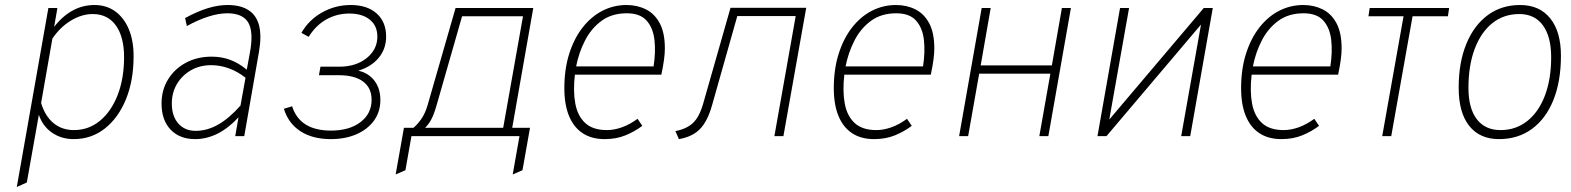

<svg xmlns="http://www.w3.org/2000/svg" viewBox="-20 -543 6268 766"><path d="M47 203 173 -511H209L196 -436Q264 -523 357 -523Q404.5 -523 439.5 -497.8Q474.5 -472.5 493.8 -426.8Q513 -381 513 -319Q513 -221.5 482.5 -147Q452 -72.5 398.2 -30.2Q344.5 12 274 12Q224.5 12 187.2 -14Q150 -40 135 -85L87 185ZM275 -24Q333.5 -24 378.8 -61.2Q424 -98.5 449.5 -164.2Q475 -230 475 -315Q475 -396 442.2 -441.5Q409.5 -487 350 -487Q306.5 -487 263.2 -461Q220 -435 189 -389L144 -132Q160 -79.5 193.5 -51.8Q227 -24 275 -24Z M758.5 12Q696.5 12 660.5 -26Q624.5 -64 624.5 -130Q624.5 -184 650.5 -226.2Q676.5 -268.5 721.8 -292.8Q767 -317 824.5 -317Q864.5 -317 898.5 -304.2Q932.5 -291.5 964.5 -265L976.5 -330Q992.5 -414 971 -452Q949.5 -490 886.5 -490Q853 -490 811.8 -477Q770.5 -464 725.5 -439L718.5 -471Q768 -498 809.5 -510.5Q851 -523 887.5 -523Q940.5 -523 972 -502.2Q1003.5 -481.5 1013.8 -440.5Q1024 -399.5 1013.5 -338L954.5 0H918.5L931.5 -75Q892.5 -32.5 848.8 -10.2Q805 12 758.5 12ZM760.5 -21Q806.5 -21 850.5 -46Q894.5 -71 939.5 -122L959.5 -233Q927.5 -258 892.8 -270.5Q858 -283 822.5 -283Q777.5 -283 742 -262.8Q706.5 -242.5 686 -208Q665.5 -173.5 665.5 -130Q665.5 -80 691.2 -50.5Q717 -21 760.5 -21Z M1299.5 12Q1227.5 12 1179 -19.2Q1130.5 -50.5 1112.5 -109L1145.5 -119Q1176 -22 1300.5 -22Q1374 -22 1418.2 -55.8Q1462.5 -89.5 1462.5 -145Q1462.5 -192.5 1428.5 -217.8Q1394.5 -243 1330.5 -243H1252.5L1258.5 -277H1334.5Q1400 -277 1442.8 -311.2Q1485.5 -345.5 1485.5 -397Q1485.5 -440 1455.5 -464.5Q1425.5 -489 1373.5 -489Q1324 -489 1282 -465.5Q1240 -442 1211.5 -396L1182.5 -412Q1212.5 -464 1265.2 -493.5Q1318 -523 1379.5 -523Q1445 -523 1482.8 -489.2Q1520.5 -455.5 1520.5 -397Q1520.5 -348.5 1491.2 -312.8Q1462 -277 1409.5 -261Q1450 -252 1473.8 -221Q1497.5 -190 1497.5 -144Q1497.5 -97.5 1472.5 -62.5Q1447.5 -27.5 1403 -7.8Q1358.5 12 1299.5 12Z M1558.5 153 1591.5 -33H1629.5Q1645.5 -46.5 1660.8 -68.2Q1676 -90 1685.5 -122L1797.5 -511H2107.5L2023.5 -33H2094.5L2064.5 136L2025.5 153L2052.5 0H1621.5L1597.5 136ZM1675.5 -33H1987.5L2066.5 -478H1823.5L1721.5 -122Q1711 -85.5 1699.8 -65Q1688.5 -44.5 1675.5 -33Z M2392.5 12Q2340 12 2304.2 -11.8Q2268.5 -35.5 2250 -80.8Q2231.5 -126 2231.5 -191Q2231.5 -267 2250.8 -328Q2270 -389 2304 -432.8Q2338 -476.5 2383 -499.8Q2428 -523 2479.5 -523Q2522.5 -523 2557.2 -505.5Q2592 -488 2612.2 -450Q2632.5 -412 2632.5 -350Q2632.5 -330 2629.2 -305.2Q2626 -280.5 2618.5 -245H2273.5Q2266 -179.5 2275.2 -129.8Q2284.5 -80 2315 -52Q2345.5 -24 2401.5 -24Q2430 -24 2461.5 -35.2Q2493 -46.5 2523.5 -69L2542.5 -41Q2512 -18 2475.2 -3Q2438.5 12 2392.5 12ZM2278.5 -278H2587.5Q2596.5 -335.5 2591 -383.8Q2585.5 -432 2559.5 -461Q2533.5 -490 2480.5 -490Q2421 -490 2379.8 -459.8Q2338.5 -429.5 2313.8 -381Q2289 -332.5 2278.5 -278Z M2688.5 12 2674.5 -20Q2719 -28.5 2744.5 -52.2Q2770 -76 2785.5 -130L2894.5 -512H3196.5L3105.5 0H3069.5L3154.5 -479H2921.5L2820.5 -122Q2802.5 -58.5 2772.2 -27.8Q2742 3 2688.5 12Z M3467.5 12Q3415 12 3379.2 -11.8Q3343.5 -35.5 3325 -80.8Q3306.5 -126 3306.5 -191Q3306.5 -267 3325.8 -328Q3345 -389 3379 -432.8Q3413 -476.5 3458 -499.8Q3503 -523 3554.5 -523Q3597.5 -523 3632.2 -505.5Q3667 -488 3687.2 -450Q3707.5 -412 3707.5 -350Q3707.5 -330 3704.2 -305.2Q3701 -280.5 3693.5 -245H3348.5Q3341 -179.5 3350.2 -129.8Q3359.5 -80 3390 -52Q3420.5 -24 3476.5 -24Q3505 -24 3536.5 -35.2Q3568 -46.5 3598.5 -69L3617.5 -41Q3587 -18 3550.2 -3Q3513.5 12 3467.5 12ZM3353.5 -278H3662.5Q3671.5 -335.5 3666 -383.8Q3660.5 -432 3634.5 -461Q3608.5 -490 3555.5 -490Q3496 -490 3454.8 -459.8Q3413.5 -429.5 3388.8 -381Q3364 -332.5 3353.5 -278Z M3806.5 0 3896.5 -511H3932.5L3892.5 -282H4176.5L4216.5 -511H4252.5L4162.5 0H4126.5L4170.5 -249H3886.5L3842.5 0Z M4358.5 0 4448.5 -511H4484.5L4405.5 -66L4782.5 -511H4818.5L4728.5 0H4692.5L4771.5 -445L4394.5 0Z M5092.5 12Q5040 12 5004.2 -11.8Q4968.5 -35.5 4950 -80.8Q4931.5 -126 4931.5 -191Q4931.5 -267 4950.8 -328Q4970 -389 5004 -432.8Q5038 -476.5 5083 -499.8Q5128 -523 5179.5 -523Q5222.5 -523 5257.2 -505.5Q5292 -488 5312.2 -450Q5332.5 -412 5332.5 -350Q5332.5 -330 5329.2 -305.2Q5326 -280.5 5318.5 -245H4973.5Q4966 -179.5 4975.2 -129.8Q4984.5 -80 5015 -52Q5045.5 -24 5101.5 -24Q5130 -24 5161.5 -35.2Q5193 -46.5 5223.5 -69L5242.5 -41Q5212 -18 5175.2 -3Q5138.5 12 5092.5 12ZM4978.5 -278H5287.5Q5296.5 -335.5 5291 -383.8Q5285.5 -432 5259.5 -461Q5233.5 -490 5180.5 -490Q5121 -490 5079.8 -459.8Q5038.5 -429.5 5013.8 -381Q4989 -332.5 4978.5 -278Z M5494.5 0 5579.5 -478H5439.5L5444.5 -511H5761.5L5756.5 -478H5615.5L5530.5 0Z M5960.5 12Q5883.5 12 5841.5 -41Q5799.5 -94 5799.5 -193Q5799.5 -293 5829.8 -367.2Q5860 -441.5 5915 -482.2Q5970 -523 6044.5 -523Q6122 -523 6164.8 -469.8Q6207.5 -416.5 6207.5 -321Q6207.5 -219 6177.5 -144.2Q6147.5 -69.5 6092 -28.8Q6036.5 12 5960.5 12ZM5966.5 -24Q6027.5 -24 6073 -60Q6118.5 -96 6143.5 -161.5Q6168.5 -227 6168.5 -315Q6168.5 -397 6135.5 -442Q6102.5 -487 6041.5 -487Q5979.5 -487 5934 -450.8Q5888.5 -414.5 5863.5 -348.2Q5838.5 -282 5838.5 -192Q5838.5 -111 5871.8 -67.5Q5905 -24 5966.5 -24Z"/></svg>

Font: Overpass Thin
Style: Italic
Weight: 250
Italic angle: -10°
Designer: Delve Withrington, Dave Bailey, Thomas Jockin
Foundry: Delve Fonts LLC
Version: Version 4.000